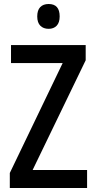

<svg xmlns="http://www.w3.org/2000/svg" viewBox="-20 -939 480 959"><path d="M415 0H29V-75L293 -624H35V-714H408V-638L143 -90H415ZM223 -919Q278 -919 278 -857Q278 -826 263 -810.5Q248 -795 223 -795Q197 -795 181.5 -810.5Q166 -826 166 -857Q166 -888 181 -903.5Q196 -919 223 -919Z"/></svg>

Font: Noto Sans Khmer Condensed Medium
Style: Regular
Weight: 500
Width: 3
Designer: Danh Hong and the Monotype Design Team
Foundry: Monotype Imaging Inc.
Version: Version 2.004; ttfautohint (v1.8.4.7-5d5b)